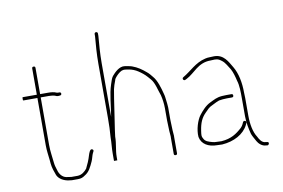

<svg xmlns="http://www.w3.org/2000/svg" viewBox="-79 -857 1520 1033"><g transform="rotate(-10 681.0 -340.0)"><path d="M138 -597C132 -597 129 -594 129 -588V-445H53C50.3 -445 49.3 -442 50 -436C49.3 -430 50.3 -427 53 -427H129V-167C129 -138.6 133.7 -113.1 136 -88L138 -66C140 -44.1 149.1 -19.5 156 -1C165.6 20.6 191 35.5 219 39L235 41H268C285.1 41 295.9 36.6 306 29C332.9 14 343.8 -11.9 357 -40.5C363.1 -53.7 365.6 -71.2 372 -84C375.6 -90.4 381.4 -98.2 372 -103.5C359.5 -110.6 351.9 -84.8 349 -76C341.4 -49.5 331.8 -28.7 321 -7C309.9 6.9 292.7 23 268 23H235C230.3 22.3 226 21.7 222 21L208 19C186.1 14.6 171.5 -5.1 166 -27C161.2 -42.5 157.6 -52.3 156 -68C153 -100.5 147 -131.5 147 -167V-427H192C201.8 -427 219.1 -425.4 226 -422C234.7 -417.2 241.4 -417.6 251 -419C263.1 -419 261.9 -437.3 250 -436H243C240.3 -436 237.3 -436.7 234 -438C225 -443 205.5 -445 192 -445H147V-588C147 -594 144 -597 138 -597Z M484 -551V-256C484 -219.2 483 -183.4 480 -150C480 -118.1 476 -93.6 476 -61V-22H494V-41C494 -77.9 505 -109.7 505 -150C506.3 -162.7 508 -175.3 510 -188C521 -254.1 531.5 -338.9 543 -402L549 -424L557 -446C558.3 -452.7 560.7 -457.7 564 -461C571.1 -471 587.6 -487.4 601 -493C615.7 -498.3 623 -494.6 637 -493C657 -490.1 674.9 -482.4 689 -473C706 -461.7 720.8 -450.1 734 -435L748 -419C767.5 -396.8 774.5 -356.6 786 -326C791.2 -305.2 795 -277.6 795 -254V-186C795 -171.7 797 -143 797 -129C797 -115.9 800.6 -101.1 799 -90V-4C799 2 802 5 808 5C814 5 817 2 817 -4V-90C818.4 -102.5 815 -114.9 815 -129C815 -142.1 813 -172.5 813 -186V-254.5C813 -266.2 810.3 -284.2 809 -296L807 -312C806.3 -318 805 -324.3 803 -331C794.7 -364.3 781.9 -407.6 762 -430C753.5 -440.9 742.8 -453.9 732 -462C710.6 -480.3 689.4 -495.3 660 -506C645.4 -510.9 636.7 -510.7 622 -514C591.4 -519.1 563.6 -488.9 550 -473C541.1 -461.6 537.6 -445.5 532 -430C515.2 -379.5 512.2 -319.5 502 -258V-552C502 -603.1 506.4 -655.2 510 -699V-711C511.3 -723 493.3 -725 492 -713V-700C487.9 -654.4 484 -603.6 484 -551Z M1169 -257C1169 -263 1166 -266 1160 -266H1133C1126.3 -266 1118.3 -265.7 1109 -265C1078.7 -262.8 1063.7 -252.5 1041 -242C1014.8 -229.8 993.7 -205.4 977 -184C959.7 -161.7 942.3 -110.5 946 -70C953.3 -29.9 990 -9 1037 -9C1045.7 -8.3 1055 -8 1065 -8C1129.4 -12.3 1184.4 -41.8 1208 -89L1213 -100C1217 -110.8 1201.3 -117.5 1196 -107L1191 -96C1188.3 -90 1184 -84 1178 -78C1147.8 -50.8 1118.2 -29.9 1064 -26C1054.7 -26 1046 -26.3 1038 -27C1029.3 -27 1021.7 -28 1015 -30C995.1 -35.4 976.5 -40.5 969 -58C961.1 -69.8 962.9 -79 966 -101C972.1 -141.8 983.5 -168.5 1006.5 -191.5L1026 -211C1032.7 -217 1040 -221.7 1048 -225L1072 -237C1078 -239.7 1083.7 -242 1089 -244C1099.3 -246.3 1120.7 -248 1133 -248H1160C1166 -248 1169 -251 1169 -257ZM930 -385 938 -389C984 -412 1011.6 -464 1081 -464C1088.3 -464.7 1096 -465 1104 -465C1124 -465 1131.5 -458.2 1143 -449.5C1158.5 -437.9 1169.9 -414.6 1181 -398C1191 -380 1198.1 -353.8 1203 -332C1211.9 -305.4 1212 -267.6 1212 -233V-136C1212 -99 1219.6 -66.4 1227 -37C1233.1 -20.8 1241.6 -8.7 1249 6C1257.2 20.8 1274.9 38 1297 38L1303 39C1314.2 39 1317.7 21 1305 21L1298 20C1276.2 20 1264.4 -2.1 1257 -17C1238.1 -45.3 1230 -90.3 1230 -136V-233C1230 -242.3 1229.7 -251.7 1229 -261C1229 -317.9 1218.4 -369.7 1196 -407C1176 -440.4 1156.5 -483 1104 -483C1095.3 -483 1087 -482.7 1079 -482C1071 -482 1063 -481 1055 -479C999 -466.1 965.9 -426.1 922 -401C911.3 -395.7 919.3 -379.7 930 -385Z"/></g></svg>

Font: HoneyBee
Style: BLn
Weight: 100
Foundry: Cannot Into Space Fonts
Version: Version 0.89